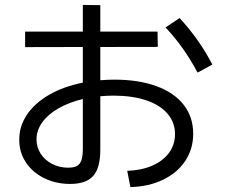

<svg xmlns="http://www.w3.org/2000/svg" viewBox="-20 -762 904 773"><path d="M684.6 -221.7Q684.6 -269 654.5 -304.2Q624.5 -339.4 568.6 -358.2Q512.7 -377 436.5 -377Q412.1 -377 383.8 -374.5V-159.2Q383.8 -86.4 355.5 -54Q327.1 -21.5 262.7 -21.5Q205.1 -21.5 158 -44.7Q110.8 -67.9 84 -108.6Q57.1 -149.4 57.6 -199.2Q57.1 -253.9 88.9 -300.8Q120.6 -347.7 178.7 -380.9Q236.8 -414.1 313.5 -429.2V-572.8L81.1 -572.3V-634.8H313.5V-742.2L383.8 -741.2V-634.8H614.3L615.2 -573.2L383.8 -572.8V-439Q414.1 -441.4 439.5 -441.4Q537.6 -441.4 609.4 -415.3Q681.2 -389.2 719.5 -340.1Q757.8 -291 757.8 -223.6Q757.8 -162.6 726.1 -114.5Q694.3 -66.4 636.7 -38.6Q579.1 -10.7 504.9 -8.8L492.2 -74.2Q549.8 -76.2 593.3 -95.2Q636.7 -114.3 660.6 -147Q684.6 -179.7 684.6 -221.7ZM646.5 -651.4 703.1 -689.5Q743.2 -645.5 775.4 -600.1Q807.6 -554.7 835 -502L775.4 -469.7Q720.7 -573.2 646.5 -651.4ZM253.9 -86.9Q276.9 -86.9 289.6 -93.8Q302.2 -100.6 307.9 -117.2Q313.5 -133.8 313.5 -164.1V-363.3Q257.8 -350.1 215.6 -325.9Q173.3 -301.8 150.1 -269.5Q127 -237.3 127 -200.2Q127 -168.9 143.8 -143.1Q160.6 -117.2 189.7 -102.1Q218.8 -86.9 253.9 -86.9Z"/></svg>

Font: Pretendard GOV
Style: Regular
Weight: 400
Designer: Base glyphs from Inter by Rasmus Andersson; Hangeul glyphs from Noto Sans CJK(Source Han Sans) by Jang Soo-young and Kan
Foundry: Kil Hyung-jin
Version: Version 1.309